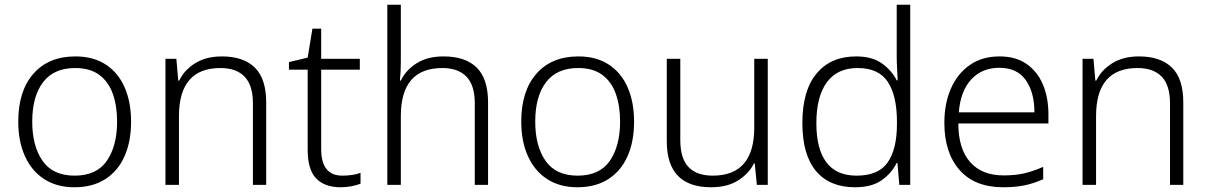

<svg xmlns="http://www.w3.org/2000/svg" viewBox="-20 -873 5095 810"><path d="M533 -360Q533 -276 505.5 -214Q478 -152 424.5 -117.5Q371 -83 294 -83Q220 -83 167 -117Q114 -151 85.5 -213.5Q57 -276 57 -360Q57 -489 121 -562Q185 -635 298 -635Q374 -635 426.5 -600.5Q479 -566 506 -504Q533 -442 533 -360ZM116 -360Q116 -257 159.5 -194.5Q203 -132 295 -132Q388 -132 431 -195Q474 -258 474 -360Q474 -426 456 -477Q438 -528 399 -557Q360 -586 297 -586Q207 -586 161.5 -526Q116 -466 116 -360Z M916 -635Q1007 -635 1055 -588Q1103 -541 1103 -441V-93H1047V-437Q1047 -513 1012 -549.5Q977 -586 910 -586Q735 -586 735 -383V-93H678V-625H724L732 -533H736Q757 -577 803 -606Q849 -635 916 -635Z M1424 -132Q1446 -132 1466 -135Q1486 -138 1501 -144V-98Q1486 -92 1464 -87.5Q1442 -83 1417 -83Q1350 -83 1314 -120Q1278 -157 1278 -241V-579H1199V-611L1278 -630L1298 -752H1335V-625H1498V-579H1335V-244Q1335 -132 1424 -132Z M1671 -610Q1671 -589 1670 -570Q1669 -551 1667 -533H1671Q1692 -577 1737.5 -606Q1783 -635 1851 -635Q1943 -635 1991 -588Q2039 -541 2039 -441V-93H1983V-437Q1983 -513 1948 -549.5Q1913 -586 1846 -586Q1671 -586 1671 -383V-93H1614V-853H1671Z M2655 -360Q2655 -276 2627.5 -214Q2600 -152 2546.5 -117.5Q2493 -83 2416 -83Q2342 -83 2289 -117Q2236 -151 2207.5 -213.5Q2179 -276 2179 -360Q2179 -489 2243 -562Q2307 -635 2420 -635Q2496 -635 2548.5 -600.5Q2601 -566 2628 -504Q2655 -442 2655 -360ZM2238 -360Q2238 -257 2281.5 -194.5Q2325 -132 2417 -132Q2510 -132 2553 -195Q2596 -258 2596 -360Q2596 -426 2578 -477Q2560 -528 2521 -557Q2482 -586 2419 -586Q2329 -586 2283.5 -526Q2238 -466 2238 -360Z M3219 -625V-93H3173L3164 -184H3161Q3139 -140 3093.5 -111.5Q3048 -83 2980 -83Q2793 -83 2793 -277V-625H2850V-282Q2850 -205 2884.5 -168.5Q2919 -132 2987 -132Q3162 -132 3162 -335V-625Z M3587 -83Q3480 -83 3422.5 -151.5Q3365 -220 3365 -354Q3365 -491 3425 -563Q3485 -635 3592 -635Q3659 -635 3700.5 -605.5Q3742 -576 3763 -534H3767Q3766 -557 3764.5 -585.5Q3763 -614 3763 -638V-853H3820V-93H3774L3766 -186H3763Q3742 -143 3700 -113Q3658 -83 3587 -83ZM3594 -132Q3686 -132 3725 -188Q3764 -244 3764 -350V-359Q3764 -469 3725.5 -527.5Q3687 -586 3598 -586Q3512 -586 3468 -525.5Q3424 -465 3424 -353Q3424 -245 3466 -188.5Q3508 -132 3594 -132Z M4197 -635Q4265 -635 4310.5 -603.5Q4356 -572 4379.5 -517Q4403 -462 4403 -391V-352H4023Q4023 -246 4072.5 -189.5Q4122 -133 4214 -133Q4263 -133 4300 -141.5Q4337 -150 4381 -169V-117Q4341 -99 4302 -91Q4263 -83 4212 -83Q4092 -83 4028 -156Q3964 -229 3964 -355Q3964 -436 3991.5 -499Q4019 -562 4071 -598.5Q4123 -635 4197 -635ZM4196 -587Q4123 -587 4077.5 -538Q4032 -489 4025 -399H4344Q4344 -483 4307.5 -535Q4271 -587 4196 -587Z M4785 -635Q4876 -635 4924 -588Q4972 -541 4972 -441V-93H4916V-437Q4916 -513 4881 -549.5Q4846 -586 4779 -586Q4604 -586 4604 -383V-93H4547V-625H4593L4601 -533H4605Q4626 -577 4672 -606Q4718 -635 4785 -635Z"/></svg>

Font: Noto Sans Kannada UI Light
Style: Regular
Weight: 300
Designer: Jelle Bosma - Monotype Design Team
Foundry: Monotype Imaging Inc.
Version: Version 2.005; ttfautohint (v1.8.4.7-5d5b)